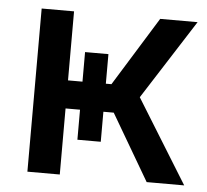

<svg xmlns="http://www.w3.org/2000/svg" viewBox="-44 -586 682 632"><g transform="rotate(5 297.0 -269.5)"><path d="M68.8 0V-539.1H175.8V-311H319.3L460.4 -539.1H584L416 -276.4L586.9 0H462.9L335 -218.3H175.8V0ZM223.6 -408.7H300.8V-119.1H223.6Z"/></g></svg>

Font: Inter 18pt Medium
Style: Regular
Weight: 500
Designer: Rasmus Andersson
Foundry: rsms
Version: Version 4.001;git-66647c0bb